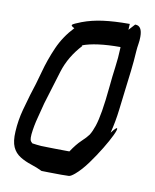

<svg xmlns="http://www.w3.org/2000/svg" viewBox="-67 -564 514 638"><g transform="rotate(10 190.5 -245.0)"><path d="M183 22Q163 22 140 21.5Q117 21 116 21Q100 13 78.5 6Q57 -1 41 -11Q23 -22 14.5 -41Q6 -60 8 -93Q10 -131 20 -168Q30 -205 35 -221Q48 -260 59.5 -303Q71 -346 89.5 -388Q108 -430 141 -465Q128 -471 131.5 -475Q135 -479 161 -489Q193 -501 230.5 -506Q268 -511 318 -511H320L319 -491L338 -512H339Q362 -512 362 -475Q362 -462 360 -450.5Q358 -439 357 -425Q355 -391 351 -357.5Q347 -324 343 -292Q340 -268 335 -225.5Q330 -183 320 -144Q337 -166 339 -162Q341 -158 331.5 -138Q322 -118 305 -90Q288 -62 268 -34.5Q248 -7 228 10Q215 21 208.5 21.5Q202 22 183 22ZM190 -59H196Q213 -85 229.5 -100.5Q246 -116 253 -126Q261 -139 267.5 -158.5Q274 -178 279.5 -210.5Q285 -243 290 -295Q293 -328 297.5 -361Q302 -394 303 -425V-430Q219 -430 175 -413L177 -412H178Q137 -368 120.5 -315Q104 -262 86 -202Q81 -181 73 -151.5Q65 -122 62 -93Q61 -80 62.5 -74.5Q64 -69 70 -64Q72 -64 85 -62Q98 -60 122 -60Q123 -60 146.5 -59.5Q170 -59 190 -59Z"/></g></svg>

Font: Syne Tactile
Style: Regular
Weight: 400
Designer: Lucas Descroix
Foundry: Bonjour Monde
Version: Version 2.100; ttfautohint (v1.8.3)